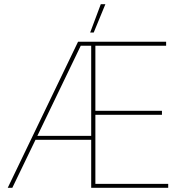

<svg xmlns="http://www.w3.org/2000/svg" viewBox="-20 -900 891 920"><path d="M485 -880H463L412 -744H429ZM17 0H39L150 -230H417V0H786V-19H437V-350H756V-369H437V-681H776V-700H354ZM159 -249 367 -681H417V-249Z"/></svg>

Font: Fixel Display Thin
Style: Regular
Weight: 100
Designer: AlfaBravo + MacPaw
Foundry: Kyrylo Tkachov, Marchela Mozhyna, Serhii Makarenko, Maria Weinstein, Zakhar Kryvoshyya
Version: Version 1.211